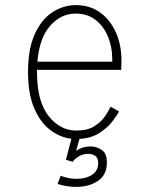

<svg xmlns="http://www.w3.org/2000/svg" viewBox="-20 -532 590 750"><path d="M279.5 198Q257 198 239.5 195Q222 192 205 186.5L217 154.5Q231.5 160 246.2 163.2Q261 166.5 281 166.5Q315.5 166.5 339.5 150.8Q363.5 135 363.5 105.5Q363.5 84.5 352 76.8Q340.5 69 324 69Q304 69 287.8 78.8Q271.5 88.5 264 100L237.5 92L259 10Q215 5 176.2 -24.2Q137.5 -53.5 113.5 -109.5Q89.5 -165.5 89.5 -251Q89.5 -341 115.8 -398.8Q142 -456.5 184.8 -484.2Q227.5 -512 277 -512Q330.5 -512 370.2 -483.8Q410 -455.5 432.2 -406.5Q454.5 -357.5 454.5 -295Q454.5 -276 453.5 -259H124.5Q124.5 -255 124.5 -251Q124.5 -136.5 169.5 -79.2Q214.5 -22 278.5 -22Q322 -22 349 -39.2Q376 -56.5 390.8 -78.5Q405.5 -100.5 412 -115L445 -97Q437.5 -82 418.8 -57.5Q400 -33 368.2 -12.5Q336.5 8 290.5 10.5L277.5 57Q302 40 334 40Q356.5 40 377 53.5Q397.5 67 397.5 102Q397.5 151.5 362.5 174.8Q327.5 198 279.5 198ZM275.5 -479Q219.5 -479 177 -432.5Q134.5 -386 126 -291H418.5V-301.5Q418.5 -349.5 401.5 -389.8Q384.5 -430 352.8 -454.5Q321 -479 275.5 -479Z"/></svg>

Font: Trispace SemiCondensed Thin
Style: Regular
Weight: 100
Width: 4
Designer: Tyler Finck
Foundry: Etcetera Type Company
Version: Version 1.210; ttfautohint (v1.8.3)